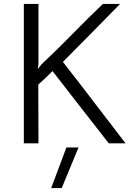

<svg xmlns="http://www.w3.org/2000/svg" viewBox="-20 -734 663 983"><path d="M537 0Q462 -95 393 -184.5Q324 -274 249 -370Q231 -352 213 -335Q195 -318 176 -301Q176 -223 176.5 -150.5Q177 -78 177 0H102V-714H177V-414Q177 -406 176 -398Q175 -390 174 -381Q179 -388 183.5 -393Q188 -398 193 -405Q273 -480 350 -559Q427 -638 507 -714H595Q522 -640 449 -565.5Q376 -491 302 -417Q386 -310 463 -208.5Q540 -107 623 0ZM382 21 296 229H242Q262 176 281 125Q300 74 320 21Z"/></svg>

Font: Josefin Sans
Style: Regular
Weight: 400
Designer: Santiago Orozco
Foundry: Typemade
Version: Version 1.0